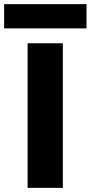

<svg xmlns="http://www.w3.org/2000/svg" viewBox="-72 -912 440 932"><path d="M62 -702C62 -702 62 0 62 0C62 0 233 0 233 0C233 0 233 -702 233 -702C233 -702 62 -702 62 -702ZM-52 -892C-52 -892 -52 -774 -52 -774C-52 -774 348 -774 348 -774C348 -774 348 -892 348 -892C348 -892 -52 -892 -52 -892Z"/></svg>

Font: Girnar Poppins
Style: Bold
Weight: 500
Designer: Ninad Kale (Devanagari), Jonny Pinhorn (Latin)
Foundry: Indian Type Foundry
Version: ""